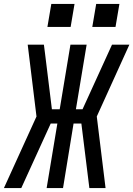

<svg xmlns="http://www.w3.org/2000/svg" viewBox="-37 -964 683 984"><path d="M-17 0 150 -367 105 -735H188L194 -688L229 -404H269L324 -735H407L352 -404H386L537 -735H626L459 -367L504 0H421L380 -331H340L286 0H202L257 -331H223L72 0ZM436 -826 456 -944H575L555 -826ZM206 -826 226 -944H345L325 -826Z"/></svg>

Font: Iosevka SS04 Extended
Style: Italic
Weight: 400
Width: 7
Italic angle: -9°
Monospace: yes
Designer: Belleve Invis
Foundry: Belleve Invis
Version: Version 19.0.0; ttfautohint (v1.8.4)